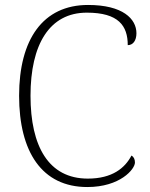

<svg xmlns="http://www.w3.org/2000/svg" viewBox="-20 -744 604 774"><path d="M332 10C464 10 524 -62 524 -89C524 -102 519 -112 510 -117C484 -67 433 -24 334 -24C176 -24 103 -154 103 -358C103 -564 179 -693 330 -693C458 -693 495 -640 495 -562C516 -562 530 -580 530 -610C530 -668 475 -724 335 -724C153 -724 57 -585 57 -358C57 -132 149 10 332 10Z"/></svg>

Font: Noto Serif Lao ExtraLight
Style: Regular
Weight: 200
Designer: Monotype Design Team
Foundry: Monotype Imaging Inc.
Version: Version 2.003